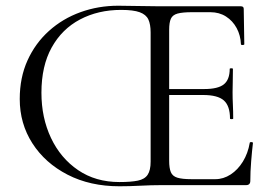

<svg xmlns="http://www.w3.org/2000/svg" viewBox="-20 -647 954 671"><path d="M397.6 4Q294.8 4 216.2 -36.5Q137.6 -77 93.3 -146Q49 -215 49 -301Q49 -376 76.2 -436Q103.4 -496 151.2 -539Q199 -582 261.4 -604.5Q323.8 -627 393.2 -627Q423 -627 464 -626Q505 -625 539.6 -625H822Q831.8 -625 831.8 -616L833.8 -492.6Q833.8 -489.8 828 -489.6Q822.2 -489.4 822 -492.4Q820.8 -523.4 807.1 -548.8Q793.4 -574.2 769.8 -589.3Q746.2 -604.4 715 -604.4H651.4Q617.8 -604.4 600.5 -599.6Q583.2 -594.8 577.2 -581.6Q571.2 -568.4 571.2 -543V-85Q571.2 -59.6 577 -45.5Q582.8 -31.4 599.6 -26.1Q616.4 -20.8 649 -20.8H732.4Q760.8 -20.8 786 -37.2Q811.2 -53.6 828.9 -82.4Q846.6 -111.2 852.8 -147.8Q853 -150.8 858.5 -150.5Q864 -150.2 864 -147.4Q860.8 -120.8 857.8 -83.7Q854.8 -46.6 854.8 -15Q854.8 0 839.8 0H542.4Q509 0 470.9 2Q432.8 4 397.6 4ZM783.8 -232.6Q783.8 -276.8 762.4 -295.9Q741 -315 689.8 -315H540.4V-335.8H693.4Q742 -335.8 762.4 -352.3Q782.8 -368.8 782.8 -406.2Q782.8 -408.4 788.4 -408.4Q794 -408.4 794 -406.2Q794 -376.4 793.4 -359.9Q792.8 -343.4 792.8 -325Q792.8 -302.4 793.9 -280.4Q795 -258.4 795 -232.6Q795 -230.6 789.4 -230.6Q783.8 -230.6 783.8 -232.6ZM397.4 -10.8Q437.6 -10.8 461.6 -15.7Q485.6 -20.6 496 -36.2Q506.4 -51.8 506.4 -81.8V-533.6Q506.4 -562 498.5 -579Q490.6 -596 468.4 -604.2Q446.2 -612.4 403.4 -612.4Q323 -612.4 259.7 -579Q196.4 -545.6 160.6 -481Q124.8 -416.4 124.8 -323Q124.8 -235.6 158.2 -164.9Q191.6 -94.2 252.9 -52.5Q314.2 -10.8 397.4 -10.8Z"/></svg>

Font: Cormorant Infant Light
Style: Regular
Weight: 300
Designer: Christian Thalmann (Catharsis Fonts)
Foundry: Catharsis Fonts
Version: Version 4.001